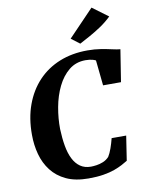

<svg xmlns="http://www.w3.org/2000/svg" viewBox="-106 -1075 876 1156"><g transform="rotate(-10 332.0 -497.0)"><path d="M340.5 8.5Q260 8.5 204.5 -17.5Q149 -43.5 114.8 -88Q80.5 -132.5 65 -189.5Q49.5 -246.5 49.5 -309Q49 -410.5 78.8 -492Q108.5 -573.5 163.5 -631.8Q218.5 -690 295.2 -721Q372 -752 466.5 -752Q510.5 -752 548 -745.8Q585.5 -739.5 614.8 -732.8Q644 -726 663.5 -724.5L632.5 -528.5H523L507 -683.5Q499.5 -687.5 490.2 -690.2Q481 -693 469.8 -694.5Q458.5 -696 445 -696Q386 -696 343.5 -661.5Q301 -627 273.5 -570.5Q246 -514 233.8 -446.5Q221.5 -379 222.5 -314Q224.5 -257.5 232.8 -210.5Q241 -163.5 258 -129.8Q275 -96 301.8 -77.5Q328.5 -59 366.5 -59Q380.5 -59 400.5 -61.8Q420.5 -64.5 441.5 -73Q462.5 -81.5 478.5 -99Q484 -107.5 489.8 -120Q495.5 -132.5 500.8 -147.2Q506 -162 510.5 -177.2Q515 -192.5 518.5 -206.5H607.5L584.5 -56.5Q570 -47.5 549.5 -36.5Q529 -25.5 500.2 -15Q471.5 -4.5 432 2Q392.5 8.5 340.5 8.5ZM431.5 -799.5 379.5 -839 535.5 -1001.5 631.5 -930.5Q600 -900 564 -876Q528 -852 493.8 -833.2Q459.5 -814.5 431.5 -799.5Z"/></g></svg>

Font: Merriweather 36pt ExtraBold
Style: Italic
Weight: 800
Italic angle: -7.8°
Version: Version 2.101